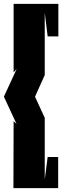

<svg xmlns="http://www.w3.org/2000/svg" viewBox="-40 -817 320 987"><path d="M259 150H29L30 -194L45 -180L-20 -320L46 -463L30 -445V-797H260V-630H205L190 -752V-431L140 -320L190 -211V106L205 -10H259Z"/></svg>

Font: Banana Brick
Style: Regular
Weight: 400
Designer: artmaker
Foundry: artmaker
Version: Version 4.000 2011 initial release